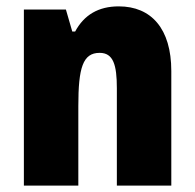

<svg xmlns="http://www.w3.org/2000/svg" viewBox="-20 -583 611 603"><path d="M353 -563C289 -563 244 -536 216 -484H207L187 -553H55V0H226V-250C226 -370 240 -417 293 -417C336 -417 347 -379 347 -306V0H518V-360C518 -493 455 -563 353 -563Z"/></svg>

Font: Noto Sans Armenian Condensed Black
Style: Regular
Weight: 900
Width: 3
Designer: Monotype Design Team
Foundry: Monotype Imaging Inc.
Version: Version 2.008